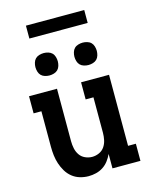

<svg xmlns="http://www.w3.org/2000/svg" viewBox="-133 -999 867 1094"><g transform="rotate(-15 300.0 -452.5)"><path d="M252 8Q226 8 201 0.5Q176 -7 156 -23Q136 -39 122.5 -61.5Q109 -84 101 -108.5Q93 -133 90 -158.5Q87 -184 87 -210V-419H41V-520H206V-210Q206 -189 210.5 -167.5Q215 -146 227 -128.5Q239 -111 259 -102Q279 -93 300 -93Q321 -93 341 -102Q361 -111 373 -128.5Q385 -146 389.5 -167.5Q394 -189 394 -210V-419H348V-520H513V-101H559V0H394V-85Q385 -65 371 -46.5Q357 -28 338 -15.5Q319 -3 296.5 2.5Q274 8 252 8ZM415 -604Q402 -604 388.5 -608Q375 -612 366 -621Q357 -630 353 -643.5Q349 -657 349 -670Q349 -683 353 -696.5Q357 -710 366 -719Q375 -728 388.5 -732Q402 -736 415 -736Q428 -736 441.5 -732Q455 -728 464 -719Q473 -710 477 -696.5Q481 -683 481 -670Q481 -657 477 -643.5Q473 -630 464 -621Q455 -612 441.5 -608Q428 -604 415 -604ZM185 -604Q172 -604 158.5 -608Q145 -612 136 -621Q127 -630 123 -643.5Q119 -657 119 -670Q119 -683 123 -696.5Q127 -710 136 -719Q145 -728 158.5 -732Q172 -736 185 -736Q198 -736 211.5 -732Q225 -728 234 -719Q243 -710 247 -696.5Q251 -683 251 -670Q251 -657 247 -643.5Q243 -630 234 -621Q225 -612 211.5 -608Q198 -604 185 -604ZM128 -837V-913H472V-837Z"/></g></svg>

Font: Iosevka Etoile
Style: Bold
Weight: 700
Designer: Belleve Invis
Foundry: Belleve Invis
Version: Version 28.1.0; ttfautohint (v1.8.4)